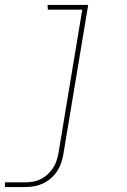

<svg xmlns="http://www.w3.org/2000/svg" viewBox="-43 -540 513 775"><path d="M-23 215V196H57Q72 196 88.5 193.5Q105 191 120.5 183.5Q136 176 148.5 164.5Q161 153 170.5 139Q180 125 185 109.5Q190 94 193 78L289 -501H150L149 -520H313L213 81Q210 99 204 117Q198 135 187.5 151Q177 167 162 180Q147 193 129.5 201Q112 209 93.5 212Q75 215 57 215Z"/></svg>

Font: Iosevka Etoile Thin
Style: Italic
Weight: 100
Italic angle: -9°
Designer: Belleve Invis
Foundry: Belleve Invis
Version: Version 22.1.2; ttfautohint (v1.8.4)